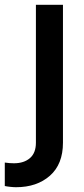

<svg xmlns="http://www.w3.org/2000/svg" viewBox="-84 -561 349 802"><path d="M-17 221Q70 221 124.5 173Q179 125 179 35V-541H66V35Q66 78 41 99.5Q16 121 -26 121Q-44 121 -64 118V216Q-55 218 -41 219.5Q-27 221 -17 221Z"/></svg>

Font: Custom Plus Jakarta Sans SemiBold
Style: Regular
Weight: 600
Designer: Gumpita Rahayu & FullSphere
Foundry: Tokotype & FullSphere
Version: Version 1.001;hotconv 1.0.117;makeotfexe 2.5.65602